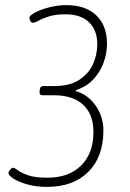

<svg xmlns="http://www.w3.org/2000/svg" viewBox="-20 -726 510 752"><path d="M164 6Q122 6 88 -3.5Q54 -13 33.5 -26Q13 -39 13 -48Q13 -53 19.5 -61Q26 -69 30 -69Q37 -69 50 -59Q63 -49 90 -39.5Q117 -30 166 -30Q250 -30 298 -78Q346 -126 346 -209Q346 -277 306.5 -315Q267 -353 190 -353H146Q134 -353 135 -367L136 -375Q137 -389 149 -389H193Q253 -389 290 -413Q327 -437 344 -474.5Q361 -512 361 -553Q361 -608 328.5 -639Q296 -670 237 -670Q198 -670 172.5 -662Q147 -654 132 -645.5Q117 -637 108 -637Q102 -637 98.5 -644.5Q95 -652 95 -656Q95 -665 117.5 -677Q140 -689 173.5 -697.5Q207 -706 240 -706Q315 -706 357 -666Q399 -626 399 -555Q399 -517 385.5 -480Q372 -443 345 -414.5Q318 -386 277 -373V-369Q324 -356 354.5 -312.5Q385 -269 385 -215Q385 -112 326 -53Q267 6 164 6Z"/></svg>

Font: Asap Condensed Condensed Thin
Style: Italic
Weight: 100
Width: 3
Italic angle: -6°
Designer: Pablo Cosgaya
Foundry: Omnibus-Type
Version: Version 3.001; ttfautohint (v1.8.4.7-5d5b)